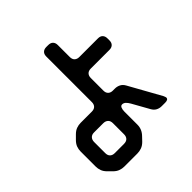

<svg xmlns="http://www.w3.org/2000/svg" viewBox="-197 -760 1003 1003"><g transform="rotate(-45 304.5 -258.0)"><path d="M89 82Q103 96 118 101.5Q133 107 149 107H245Q261 107 276.5 101.5Q292 96 306 82L326 61Q352 35 352 1V-95Q352 -111 356.5 -121Q361 -131 370 -131Q381 -131 389.5 -123Q398 -115 406 -101L458 -8Q467 8 480.5 15Q494 22 510 22H536Q559 22 559 7Q559 4 554 -8L455 -186Q446 -202 432 -209Q418 -216 402 -216H387Q371 -216 361.5 -225Q352 -234 352 -251V-344Q352 -360 361 -369.5Q370 -379 387 -379H525Q541 -379 550.5 -388Q560 -397 560 -414V-429Q560 -445 551 -454.5Q542 -464 525 -464H387Q371 -464 361.5 -473Q352 -482 352 -499V-588Q352 -604 343 -613.5Q334 -623 316 -623H302Q286 -623 276.5 -614Q267 -605 267 -588V-251Q267 -235 258 -225.5Q249 -216 231 -216H149Q133 -216 118 -210.5Q103 -205 89 -191L68 -170Q54 -156 48.5 -141Q43 -126 43 -110V1Q43 17 48.5 32Q54 47 68 61ZM128 -13V-95Q128 -111 137 -121Q146 -131 163 -131H231Q247 -131 257 -122Q267 -113 267 -95V-13Q267 3 258 12.5Q249 22 231 22H163Q147 22 137.5 13Q128 4 128 -13Z"/></g></svg>

Font: WDXL Lubrifont SC
Style: Regular
Weight: 400
Designer: [WDXL Lubrifont] Copyright 2020-2022 (c) NightFurySL2001, Skr-ZERO; [ZCOOL QingKe HuangYou] Copyright 2018-2022 (c) The 
Version: Version 2.001;hotconv 1.1.1;makeotfexe 2.6.0